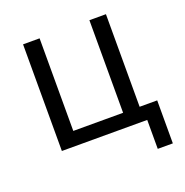

<svg xmlns="http://www.w3.org/2000/svg" viewBox="-120 -624 839 873"><g transform="rotate(-20 300.0 -188.0)"><path d="M497 0H84V-516H164V-68H405V-516H485V-68H570V140H497Z"/></g></svg>

Font: Lilex Nerd Font
Style: Regular
Weight: 400
Designer: Mike Abbink, Paul van der Laan, Pieter van Rosmalen, Mikhael Khrustik
Foundry: Mikhael Khrustik
Version: Version 2.400; ttfautohint (v1.8.4.7-5d5b);Nerd Fonts 3.3.0